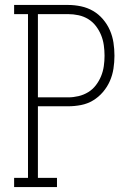

<svg xmlns="http://www.w3.org/2000/svg" viewBox="-20 -755 540 775"><path d="M37 0V-37H93V-698H37V-735H255Q281 -735 307 -729.5Q333 -724 355.5 -711Q378 -698 395.5 -677.5Q413 -657 423.5 -633Q434 -609 438 -583Q442 -557 442 -530Q442 -504 438 -478Q434 -452 423.5 -428Q413 -404 395.5 -383.5Q378 -363 355.5 -349.5Q333 -336 307 -331Q281 -326 255 -326H133V-37H210V0ZM133 -362H255Q276 -362 297 -367Q318 -372 336 -383Q354 -394 367 -411Q380 -428 388 -447.5Q396 -467 399 -488Q402 -509 402 -530Q402 -551 399 -572.5Q396 -594 388 -613.5Q380 -633 367 -650Q354 -667 336 -678Q318 -689 297 -693.5Q276 -698 255 -698H133Z"/></svg>

Font: Iosevka Slab Extralight
Style: Regular
Weight: 200
Monospace: yes
Designer: Belleve Invis
Foundry: Belleve Invis
Version: Version 11.1.1; ttfautohint (v1.8.3)